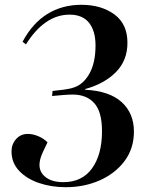

<svg xmlns="http://www.w3.org/2000/svg" viewBox="-20 -766 608 800"><path d="M74 -592Q115 -669 177 -707.5Q239 -746 319 -746Q402 -746 456.5 -706Q511 -666 511 -588Q511 -514 463 -465.5Q415 -417 335 -395V-392Q436 -387 487 -340.5Q538 -294 538 -218Q538 -147 499 -95Q460 -43 395.5 -14.5Q331 14 254 14Q194 14 142.5 -3.5Q91 -21 59.5 -54.5Q28 -88 28 -135Q28 -165 47 -186.5Q66 -208 96 -208Q117 -208 139.5 -198.5Q162 -189 178 -173L158 -131Q131 -72 158 -39.5Q185 -7 244 -7Q322 -7 363.5 -64.5Q405 -122 405 -219Q405 -301 372.5 -336.5Q340 -372 283 -372Q267 -372 242 -370Q217 -368 197 -366L199 -387Q220 -389 246.5 -392.5Q273 -396 289 -402Q328 -415 353 -460Q378 -505 378 -577Q378 -637 351 -671Q324 -705 270 -705Q166 -705 88 -581Z"/></svg>

Font: Literata 72pt SemiBold
Style: Italic
Weight: 600
Italic angle: -2°
Designer: Latin by Veronika Burian and Jose Scaglione. Greek by Irene Vlachou. Cyrillic by Vera Evstafieva
Foundry: TypeTogether
Version: Version 3.002